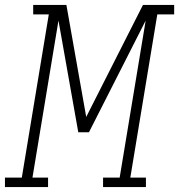

<svg xmlns="http://www.w3.org/2000/svg" viewBox="-57 -755 723 775"><path d="M-37 0V-38H31L140 -697H77V-735H211L291 -283L520 -735H646V-697H578L469 -38H532V0H359V-38H426L531 -672L302 -221H259L179 -672L74 -38H137V0Z"/></svg>

Font: Iosevka Slab XLtExObl
Style: Regular
Weight: 200
Width: 7
Italic angle: -9°
Monospace: yes
Designer: Belleve Invis
Foundry: Belleve Invis
Version: Version 11.1.1; ttfautohint (v1.8.3)